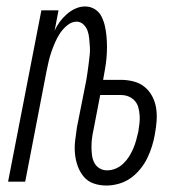

<svg xmlns="http://www.w3.org/2000/svg" viewBox="-20 -562 590 594"><path d="M309 12Q288 12 269.5 5.5Q251 -1 239 -15.5Q227 -30 220.5 -48Q214 -66 212 -86Q210 -106 212.5 -127Q215 -148 218 -168L247 -314Q249 -327 251 -340Q253 -353 254.5 -366Q256 -379 257.5 -392Q259 -405 258 -417.5Q257 -430 256 -442.5Q255 -455 251 -466.5Q247 -478 238 -486.5Q229 -495 217 -495Q202 -495 188.5 -484Q175 -473 166 -459.5Q157 -446 150.5 -431Q144 -416 139 -401.5Q134 -387 130.5 -372Q127 -357 124 -342L58 0H5L108 -530H161L149 -467Q155 -481 164.5 -494Q174 -507 186.5 -518Q199 -529 213.5 -535.5Q228 -542 243 -542Q260 -542 273.5 -533.5Q287 -525 294 -511Q301 -497 304.5 -481.5Q308 -466 309.5 -449.5Q311 -433 311 -416.5Q311 -400 309.5 -383Q308 -366 305 -349Q302 -332 299 -315H354Q374 -315 393.5 -310Q413 -305 427.5 -293Q442 -281 451 -264Q460 -247 463 -227.5Q466 -208 464.5 -187.5Q463 -167 459 -146Q456 -128 450 -109Q444 -90 435.5 -72.5Q427 -55 413.5 -38.5Q400 -22 383.5 -10.5Q367 1 347.5 6.5Q328 12 309 12ZM311 -35Q325 -35 338 -40.5Q351 -46 361.5 -56Q372 -66 379.5 -78Q387 -90 392.5 -103Q398 -116 401.5 -129Q405 -142 408 -155Q410 -168 411.5 -180.5Q413 -193 412 -205.5Q411 -218 408 -229.5Q405 -241 397 -250Q389 -259 378 -263.5Q367 -268 354 -268H290L269 -159Q266 -146 264.5 -133Q263 -120 263 -107.5Q263 -95 264.5 -82.5Q266 -70 271.5 -59Q277 -48 287.5 -41.5Q298 -35 311 -35Z"/></svg>

Font: Lode Dark
Style: Italic
Weight: 400
Italic angle: -11°
Monospace: yes
Designer: Belleve Invis
Foundry: Belleve Invis
Version: Version 29.2.0; ttfautohint (v1.8.3)